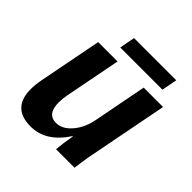

<svg xmlns="http://www.w3.org/2000/svg" viewBox="-180 -810 961 961"><g transform="rotate(45 300.0 -329.5)"><path d="M254.4 -528.3 196.8 -231.9Q190.9 -201.2 190.9 -175.8Q190.9 -92.8 253.9 -92.8Q298.3 -92.8 335.4 -136.5Q372.6 -180.2 384.8 -245.1L439.5 -528.3H576.7L497.1 -118.2Q490.2 -85.9 484.9 -48.6Q479.5 -11.2 478 0H347.2Q351.1 -44.9 361.8 -105H359.4Q284.7 9.8 176.8 9.8Q44.9 9.8 44.9 -123.5Q44.9 -156.2 52.2 -192.9L117.2 -528.3ZM230 -669.4H528.8L513.2 -587.4H214.4Z"/></g></svg>

Font: Liberation Mono
Style: Bold Italic
Weight: 700
Italic angle: -12°
Monospace: yes
Designer: Steve Matteson
Foundry: Ascender Corporation
Version: Version 2.1.5